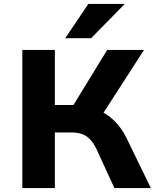

<svg xmlns="http://www.w3.org/2000/svg" viewBox="-20 -960 810 980"><path d="M94 0V-705H260V-424H365L339 -398L527 -705H715L497 -367L420 -416Q465 -408 503.5 -387.5Q542 -367 573 -333.5Q604 -300 626 -255L750 0H564L472 -200Q451 -244 422 -264Q393 -284 344 -284H260V0ZM313 -765 431 -940H617L445 -765Z"/></svg>

Font: Nunito Sans 6pt ExtraBold
Style: Regular
Weight: 800
Version: Version 3.101;gftools[0.9.27]